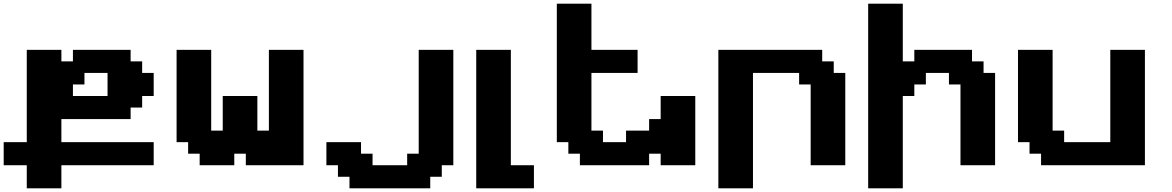

<svg xmlns="http://www.w3.org/2000/svg" viewBox="-20 -895 6346 1040"><path d="M125 125H312.5V0H812.5V-125H312.5V-250H687.5V-312.5H750V-375H812.5V-500H750V-562.5H687.5V-625H375V-562.5H312.5V-625H125V-125H0V0H125ZM562.5 -375H375V-437.5H437.5V-500H562.5Z M1311.5 0H1624V-625H1436.5V-187.5H1374V-375H1186.5V-187.5H1124V-625H936.5V-125H999V-62.5H1061.5V0H1249V-62.5H1311.5Z M1873 125H2310.5V62.5H2373V0H2435.5V-625H2248V-62.5H2185.5V0H1998V-62.5H1935.5V-125H1748V0H1810.5V62.5H1873Z M2559.6 125H2872.1V0H2747.1V-625H2559.6Z M3558.6 0H3746.1V-375H3558.6V-250H3496.1V-187.5H3371.1V-125H3246.1V-187.5H3183.6V-500H3433.6V-625H3183.6V-875H2996.1V-125H3058.6V-62.5H3121.1V0H3496.1V-62.5H3558.6Z M3871.1 125H4058.6V-500H4308.6V-437.5H4371.1V0H4558.6V-500H4496.1V-562.5H4433.6V-625H3871.1Z M4682.6 125H4870.1V-375H4932.6V-437.5H4995.1V-500H5120.1V-437.5H5182.6V0H5370.1V-500H5307.6V-562.5H5245.1V-625H4932.6V-562.5H4870.1V-875H4682.6Z M5619.1 0H6181.6V-625H5994.1V-125H5744.1V-187.5H5681.6V-625H5494.1V-125H5556.6V-62.5H5619.1Z"/></svg>

Font: Faithful 32x
Style: Semibold
Weight: 400
Foundry: Faithful Resource Pack
Version: Version 1.0; January 27, 2023